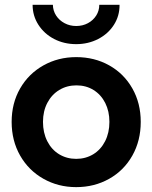

<svg xmlns="http://www.w3.org/2000/svg" viewBox="-20 -768 632 796"><path d="M28.3 -262.7Q28.3 -340.3 63.5 -401.4Q98.6 -462.4 159.9 -496.8Q221.2 -531.2 295.9 -531.2Q371.6 -531.2 432.6 -497.1Q493.7 -462.9 528.6 -401.6Q563.5 -340.3 563.5 -262.7Q563.5 -184.6 528.6 -122.8Q493.7 -61 432.4 -26.6Q371.1 7.8 295.9 7.8Q221.2 7.8 159.9 -26.9Q98.6 -61.5 63.5 -123Q28.3 -184.6 28.3 -262.7ZM433.6 -262.7Q433.6 -306.6 416.3 -341.1Q398.9 -375.5 367.9 -394.8Q336.9 -414.1 296.9 -414.1Q257.3 -414.1 225.8 -395Q194.3 -376 176.3 -341.6Q158.2 -307.1 158.2 -262.7Q158.2 -217.8 176 -182.6Q193.8 -147.5 225.3 -128.4Q256.8 -109.4 295.9 -109.4Q335 -109.4 366.5 -128.4Q397.9 -147.5 415.8 -182.6Q433.6 -217.8 433.6 -262.7ZM115.2 -748H199.2Q199.7 -723.6 212.6 -703.6Q225.6 -683.6 247.6 -671.9Q269.5 -660.2 295.9 -660.2Q322.8 -660.2 344.5 -671.9Q366.2 -683.6 378.9 -703.6Q391.6 -723.6 391.6 -748H475.6Q476.1 -702.6 452.4 -665.3Q428.7 -627.9 387.2 -606.4Q345.7 -585 295.9 -585Q245.6 -585 204.3 -606.4Q163.1 -627.9 139.2 -665.3Q115.2 -702.6 115.2 -748Z"/></svg>

Font: Reddit Sans Vanilla
Style: Bold
Weight: 700
Designer: Stephen Hutchings
Foundry: Reddit
Version: Version 1.013